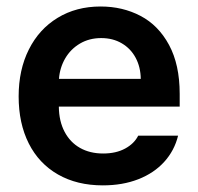

<svg xmlns="http://www.w3.org/2000/svg" viewBox="-20 -557 607 588"><path d="M37.1 -261.7Q37.1 -343.3 68.4 -405.5Q99.6 -467.8 156.5 -502.4Q213.4 -537.1 288.1 -537.1Q355.5 -537.1 410.4 -508.3Q465.3 -479.5 497.8 -419.2Q530.3 -358.9 530.3 -269.5V-230.5H160.2Q160.6 -186 177.7 -153.6Q194.8 -121.1 225.1 -104Q255.4 -86.9 295.9 -86.9Q335.4 -86.9 363.3 -102.1Q391.1 -117.2 403.3 -141.6H525.4Q514.2 -95.7 482.9 -61.3Q451.7 -26.9 403.6 -8.1Q355.5 10.7 294.9 10.7Q215.8 10.7 157.5 -22.7Q99.1 -56.2 68.1 -117.7Q37.1 -179.2 37.1 -261.7ZM411.1 -315.4Q410.6 -351.6 395.5 -379.9Q380.4 -408.2 353 -424.3Q325.7 -440.4 290 -440.4Q253.4 -440.4 224.9 -423.6Q196.3 -406.7 179.7 -378.2Q163.1 -349.6 160.6 -315.4Z"/></svg>

Font: Pretendard SemiBold
Style: Regular
Weight: 600
Designer: Base glyphs from Inter by Rasmus Andersson; Hangeul glyphs from Noto Sans CJK(Source Han Sans) by Jang Soo-young and Kan
Foundry: Kil Hyung-jin
Version: Version 1.309